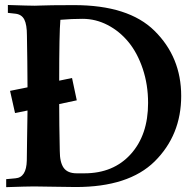

<svg xmlns="http://www.w3.org/2000/svg" viewBox="-20 -753 764 773"><path d="M285.2 0Q251.5 0 197.3 -1.2Q143.1 -2.4 116.7 -2.4Q90.8 -2.4 4.9 0.5V-31.7L43 -35.2H42.5Q86.4 -38.6 87.9 -106.9Q87.9 -134.3 89.1 -198.2Q90.3 -262.2 90.8 -308.1Q83.5 -306.6 40.5 -297.9L20.5 -387.2L90.8 -401.4Q90.3 -509.8 88.4 -609.9Q88.4 -653.8 77.9 -674.3Q67.4 -694.8 42.5 -697.8L11.7 -701.2V-732.9Q96.7 -730 120.1 -730Q127 -730 142.1 -730.7Q157.2 -731.4 191.4 -731.9Q225.6 -732.4 278.3 -732.4Q497.6 -732.4 602.1 -628.9Q709.5 -522.9 709.5 -366.7Q709.5 -209 602.5 -103Q498 0 285.2 0ZM289.1 -55.2H319.8Q436.5 -55.2 506.3 -132.3Q576.2 -209.5 576.2 -338.4Q576.2 -412.1 554.7 -476.1Q533.2 -540 497.3 -583.7Q461.4 -627.4 413.3 -652.3Q365.2 -677.2 312.5 -677.2Q270 -677.2 223.1 -673.3Q218.3 -619.6 218.3 -428.2Q228.5 -430.2 247.6 -434.3Q266.6 -438.5 270 -439L289.1 -349.1L218.3 -334Q218.3 -255.9 220.7 -145Q220.7 -99.6 236.3 -77.4Q252 -55.2 289.1 -55.2Z"/></svg>

Font: Flanker
Style: Bold
Weight: 700
Designer: Flanker
Foundry: Flanker
Version: Version 2.021